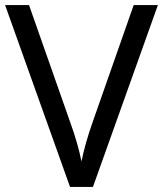

<svg xmlns="http://www.w3.org/2000/svg" viewBox="-20 -734 640 754"><path d="M600 -714 345 0H255L0 -714H94L255 -256Q271 -212 282 -173.5Q293 -135 300 -100Q307 -135 318 -174Q329 -213 345 -258L505 -714Z"/></svg>

Font: Noto Kufi Arabic
Style: Regular
Weight: 400
Designer: Monotype Design Team, David Williams, Khaled Hosny
Foundry: Google LLC
Version: Version 2.109; ttfautohint (v1.8.4.7-5d5b)